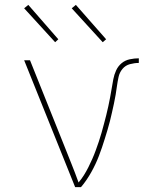

<svg xmlns="http://www.w3.org/2000/svg" viewBox="-20 -767 640 787"><path d="M288 0 79 -520H103L242 -173Q257 -135 272.5 -96.5Q288 -58 302 -19Q314 -33 324 -49Q334 -65 342.5 -82Q351 -99 358.5 -116Q366 -133 372.5 -151Q379 -169 385 -186.5Q391 -204 396 -222Q401 -240 406 -258.5Q411 -277 415.5 -295Q420 -313 424 -331.5Q428 -350 431.5 -368.5Q435 -387 438 -405.5Q441 -424 444.5 -442.5Q448 -461 456 -478.5Q464 -496 478.5 -508Q493 -520 512 -524Q531 -528 549 -528V-509Q531 -509 512.5 -504Q494 -499 482 -484.5Q470 -470 466 -451.5Q462 -433 459.5 -415Q457 -397 454 -378.5Q451 -360 447 -342Q443 -324 439 -306Q435 -288 430.5 -270Q426 -252 420.5 -234Q415 -216 409.5 -198Q404 -180 398 -162.5Q392 -145 385.5 -128Q379 -111 371 -94Q363 -77 354 -61Q345 -45 334.5 -29.5Q324 -14 312 0ZM401 -594 274 -733 291 -747 415 -606ZM206 -594 79 -733 96 -747 219 -606Z"/></svg>

Font: Iosevka Thin Extended
Style: Regular
Weight: 100
Width: 7
Monospace: yes
Designer: Belleve Invis
Foundry: Belleve Invis
Version: Version 32.5.0; ttfautohint (v1.8.4)